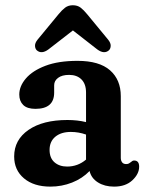

<svg xmlns="http://www.w3.org/2000/svg" viewBox="-20 -700 558 732"><path d="M34 -103.5Q34 -167 88.8 -204.8Q143.5 -242.5 237 -242.5Q275.5 -242.5 308 -234.5V-347.5Q308 -379.5 290.8 -397Q273.5 -414.5 243.5 -414.5Q216.5 -414.5 201.5 -403.2Q186.5 -392 186.5 -375V-347Q186.5 -285 115 -285Q83.5 -285 68.5 -299.8Q53.5 -314.5 53.5 -339.5Q53.5 -371.5 78.8 -401Q104 -430.5 153.2 -449.2Q202.5 -468 275.5 -468Q358.5 -468 399.5 -432Q440.5 -396 440.5 -333.5V-98Q440.5 -88 445.5 -81.2Q450.5 -74.5 461 -74.5Q467.5 -74.5 471.5 -76.8Q475.5 -79 479 -82Q481.5 -84.5 484.5 -86.2Q487.5 -88 491.5 -88Q510.5 -88 510.5 -64.5Q510.5 -37 484.8 -12.8Q459 11.5 415 11.5Q379 11.5 353.5 -4.5Q328 -20.5 321.5 -48Q294 -19.5 254.8 -4Q215.5 11.5 172 11.5Q109 11.5 71.5 -20Q34 -51.5 34 -103.5ZM169 -128.5Q169 -97.5 187.8 -81.2Q206.5 -65 236 -65Q276.5 -65 308 -91.5V-187Q280 -197 250 -197Q213 -197 191 -178.8Q169 -160.5 169 -128.5ZM164.5 -511.5Q138.5 -492.5 120.5 -508Q114 -514 113.5 -525Q113 -536 123 -548.5L203 -645.5Q216 -661.5 228.2 -670.8Q240.5 -680 257.5 -680Q275.5 -680 287.5 -670.8Q299.5 -661.5 312.5 -645.5L392.5 -548.5Q402.5 -536 402 -525Q401.5 -514 395 -508Q377 -492.5 351 -511.5L258 -584Z"/></svg>

Font: Fraunces 72pt SuperSoft SemiBold
Style: Regular
Weight: 600
Version: Version 1.000;[b76b70a41]